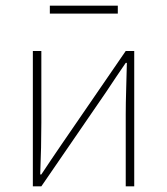

<svg xmlns="http://www.w3.org/2000/svg" viewBox="-20 -658 590 678"><path d="M96 0V-478H126V-224Q126 -184 125 -137Q124 -90 122 -42H126Q141 -65 161 -94.5Q181 -124 196 -146L424 -478H454V0H424V-254Q424 -294 425.5 -341Q427 -388 428 -436H424Q409 -414 389 -384.5Q369 -355 354 -332L126 0ZM156 -610V-638H396V-610Z"/></svg>

Font: Source Sans Variable
Style: Regular
Weight: 200
Designer: Paul D. Hunt
Foundry: Adobe Systems Incorporated
Version: Version 3.006;hotconv 1.0.111;makeotfexe 2.5.65597